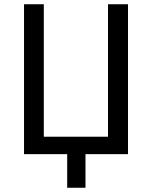

<svg xmlns="http://www.w3.org/2000/svg" viewBox="-20 -725 715 903"><path d="M296 158V0H93V-705H186V-82H488V-705H582V0H382V158Z"/></svg>

Font: Nunito Sans 7pt Condensed Medium
Style: Regular
Weight: 500
Width: 3
Designer: Vernon Adams
Foundry: Vernon Adams
Version: Version 3.101;gftools[0.9.27]